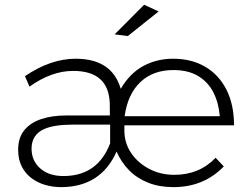

<svg xmlns="http://www.w3.org/2000/svg" viewBox="-20 -766 1022 788"><path d="M692 2Q633.5 2 587.8 -16.2Q542 -34.5 509.8 -67.2Q477.5 -100 458.5 -144Q393.5 2 230 2Q198.5 2 167.5 -6.5Q136.5 -15 111 -33.5Q85.5 -52 70 -81.2Q54.5 -110.5 54.5 -151.5Q54.5 -201 80 -232Q105.5 -263 149.8 -277.5Q194 -292 250.5 -292H431L430.5 -341.5Q426 -475 280.5 -475Q191.5 -475 101 -410.5L82.5 -453.5Q188 -525 290.5 -525Q439.5 -525 475.5 -401.5Q513.5 -466 568.8 -495.5Q624 -525 690.5 -525Q766 -525 822.2 -492Q878.5 -459 909.5 -397.8Q940.5 -336.5 940.5 -251.5H490.5V-230Q490.5 -179 518.2 -138Q546 -97 592.5 -72.8Q639 -48.5 695.5 -48.5Q798 -48.5 865 -118.5L898.5 -83Q816.5 2 692 2ZM240.5 -43.5Q380.5 -43.5 432 -177.5V-254.5H278Q202.5 -254.5 161.5 -236.5Q109.5 -213.5 109.5 -155.5Q109.5 -106.5 145 -75Q180.5 -43.5 240.5 -43.5ZM504.5 -618 450.5 -625 571.5 -746.5 631 -719ZM882 -289Q877.5 -344 855.8 -386.8Q834 -429.5 793.2 -454Q752.5 -478.5 691.5 -478.5Q608 -478.5 556 -429Q504 -379.5 491.5 -289Z"/></svg>

Font: Argentum Novus Light
Style: Regular
Weight: 300
Designer: Julieta Ulanovsky (font) & Cristiano Sobral (main changes)
Foundry: Julieta Ulanovsky (font) & Cristiano Sobral (main changes)
Version: Version 3.00;November 27, 2020;FontCreator 13.0.0.2655 64-bi